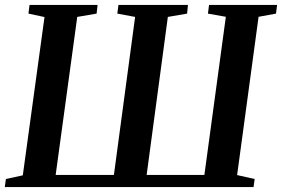

<svg xmlns="http://www.w3.org/2000/svg" viewBox="-22 -763 1150 783"><path d="M-2.5 0 2 -33 71 -48 159.5 -693.5 94 -707.5 98.5 -743H376L372 -707.5L293 -694L205 -49.5H442.5L529 -694L456.5 -707.5L461 -743H744.5L741 -707.5L662.5 -694L576 -49.5H811.5L899 -694.5L826 -707.5L830.5 -743H1108L1103.5 -707.5L1032.5 -694.5L945 -49L1016.5 -33L1012 0Z"/></svg>

Font: Merriweather 72pt SemiBold
Style: Italic
Weight: 600
Italic angle: -7.8°
Version: Version 2.101